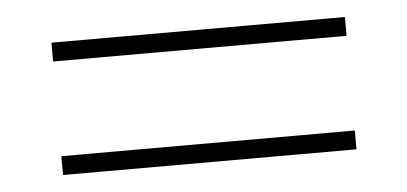

<svg xmlns="http://www.w3.org/2000/svg" viewBox="-30 -470 647 305"><g transform="rotate(-5 294.0 -317.5)"><path d="M528 -393V-423H60V-393ZM528 -212V-242H60V-212Z"/></g></svg>

Font: Space Cowgirl
Style: Regular
Weight: 400
Designer: Valery Marier
Foundry: Valery Marier
Version: Version 1.000;hotconv 1.0.109;makeotfexe 2.5.65596